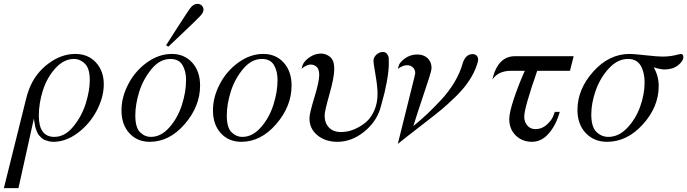

<svg xmlns="http://www.w3.org/2000/svg" viewBox="-40 -720 3543 990"><path d="M-20 250 91.8 -199.2Q99.6 -234.4 110.8 -262.2Q141.6 -341.3 208.7 -391.6Q275.9 -441.9 348.1 -441.9Q414.1 -441.9 454.6 -397.9Q495.1 -354 495.1 -285.2Q495.1 -219.2 459 -150.1Q422.9 -81.1 361.3 -34.9Q299.8 11.2 235.8 11.2Q221.7 11.2 210.4 8.1Q199.2 4.9 190.2 1.5Q181.2 -2 173.6 -9.5Q166 -17.1 160.9 -22.5Q155.8 -27.8 151.9 -37.8Q147.9 -47.9 145.5 -53.5Q143.1 -59.1 141.1 -70.1Q139.2 -81.1 138.7 -84.5Q138.2 -87.9 136.2 -98.1L134.8 -108.9L55.2 250ZM160.2 -123Q160.2 -14.2 240.2 -14.2Q294.4 -14.2 338.1 -67.6Q381.8 -121.1 402.3 -187Q422.9 -252.9 422.9 -307.1Q422.9 -367.2 397.9 -391.6Q373 -416 340.8 -416Q290 -416 247.1 -369.6Q204.1 -323.2 182.1 -256.6Q160.2 -189.9 160.2 -123Z M586.4 -150.9Q586.4 -219.7 622.1 -287.4Q657.7 -355 718.5 -398.4Q779.3 -441.9 845.7 -441.9Q910.6 -441.9 951.2 -397Q991.7 -352.1 991.7 -278.8Q991.7 -171.9 912.6 -80.3Q833.5 11.2 732.4 11.2Q667.5 11.2 627 -33.2Q586.4 -77.6 586.4 -150.9ZM657.7 -125Q657.7 -62 682.1 -38.1Q706.5 -14.2 738.3 -14.2Q790 -14.2 833.3 -63Q876.5 -111.8 897.9 -179Q919.4 -246.1 919.4 -308.1Q919.4 -353 900.9 -384.5Q882.3 -416 838.4 -416Q784.2 -416 741 -363.5Q697.8 -311 677.7 -246.1Q657.7 -181.2 657.7 -125ZM816.4 -486.8Q822.3 -496.6 876 -579.8Q929.7 -663.1 938.5 -674.8Q955.6 -699.7 977.5 -700.2Q991.7 -700.2 1000.5 -691.2Q1009.3 -682.1 1009.3 -669.9Q1009.3 -655.8 992.9 -637.9Q976.6 -620.1 902.3 -549.8Q857.4 -507.8 828.6 -480H826.7Z M1058.1 -150.9Q1058.1 -219.7 1093.8 -287.4Q1129.4 -355 1190.2 -398.4Q1251 -441.9 1317.4 -441.9Q1382.3 -441.9 1422.9 -397Q1463.4 -352.1 1463.4 -278.8Q1463.4 -171.9 1384.3 -80.3Q1305.2 11.2 1204.1 11.2Q1139.2 11.2 1098.6 -33.2Q1058.1 -77.6 1058.1 -150.9ZM1129.4 -125Q1129.4 -62 1153.8 -38.1Q1178.2 -14.2 1210 -14.2Q1261.7 -14.2 1304.9 -63Q1348.1 -111.8 1369.6 -179Q1391.1 -246.1 1391.1 -308.1Q1391.1 -353 1372.6 -384.5Q1354 -416 1310.1 -416Q1255.9 -416 1212.6 -363.5Q1169.4 -311 1149.4 -246.1Q1129.4 -181.2 1129.4 -125Z M1514.6 -365.2Q1518.6 -379.4 1520.8 -385.7Q1522.9 -392.1 1532.2 -403.6Q1541.5 -415 1557.6 -425.8Q1585.4 -443.8 1614.7 -443.8Q1641.6 -443.8 1662.6 -426Q1683.6 -408.2 1683.6 -363.8Q1683.6 -321.8 1658.7 -233.9Q1633.8 -146 1633.8 -125Q1633.8 -85.9 1656.2 -62.5Q1678.7 -39.1 1718.8 -39.1Q1733.9 -39.1 1754.4 -43Q1774.9 -46.9 1802.2 -60.5Q1829.6 -74.2 1852.1 -94.7Q1874.5 -115.2 1890.6 -152.1Q1906.7 -189 1906.7 -236.8Q1906.7 -272.9 1896.2 -334Q1885.7 -395 1885.7 -404.8Q1885.7 -424.8 1901.1 -438.5Q1916.5 -452.1 1934.6 -452.1Q1948.7 -452.1 1956.3 -441.2Q1963.9 -430.2 1964.4 -420.7Q1964.8 -411.1 1964.8 -391.1Q1964.8 -354 1953.9 -295.4Q1942.9 -236.8 1930.7 -196.8L1919.9 -157.2Q1897 -87.4 1834.2 -38.1Q1771.5 11.2 1699.7 11.2Q1637.7 11.2 1596.7 -22.5Q1555.7 -56.2 1555.7 -109.9Q1555.7 -134.8 1580.8 -216.8Q1606 -298.8 1606 -333Q1606 -362.8 1592.8 -375Q1579.6 -387.2 1562.5 -387.2Q1540.5 -387.2 1514.6 -365.2Z M2011.2 22 2096.2 -319.8Q2101.1 -339.8 2101.1 -342.8Q2101.1 -360.8 2089.1 -372.3Q2077.1 -383.8 2059.1 -383.8Q2037.1 -383.8 2012.2 -365.2Q2012.2 -367.2 2013.7 -373Q2015.1 -378.9 2015.6 -379.9Q2016.1 -380.9 2017.6 -385.5Q2019 -390.1 2020.8 -392.1Q2022.5 -394 2024.9 -397.5Q2027.3 -400.9 2030.8 -404.1Q2034.2 -407.2 2038.1 -411.1Q2070.3 -439 2112.3 -439Q2144.5 -439 2164.8 -419.9Q2185.1 -400.9 2185.1 -370.1Q2185.1 -356.9 2172.6 -318.4Q2160.2 -279.8 2135.3 -205.8Q2110.4 -131.8 2091.3 -69.8Q2131.3 -103 2160.9 -130.6Q2190.4 -158.2 2231.9 -202.1Q2273.4 -246.1 2303 -295.7Q2332.5 -345.2 2346.2 -395Q2361.3 -440.9 2396.5 -440.9Q2409.7 -440.9 2417.5 -433.3Q2425.3 -425.8 2425.3 -413.1Q2425.3 -398.9 2410.4 -362.5Q2395.5 -326.2 2366.2 -286.1Q2341.3 -252 2303.2 -215.6Q2265.1 -179.2 2238.8 -157Q2212.4 -134.8 2132.3 -73Q2052.2 -11.2 2011.2 22Z M2499 -311Q2526.9 -430.2 2615.2 -430.2H2918L2898.9 -355H2730Q2663.1 -163.1 2663.1 -118.2Q2663.1 -91.3 2679 -72.8Q2694.8 -54.2 2721.2 -54.2Q2753.4 -54.2 2778.3 -76.2Q2803.2 -98.1 2812 -120.1L2820.8 -143.1H2846.2Q2828.1 -77.1 2790.5 -33Q2752.9 11.2 2702.9 11.2Q2652.8 11.2 2619.4 -21.5Q2585.9 -54.2 2585.9 -106Q2585.9 -140.1 2610.1 -212.2Q2634.3 -284.2 2666 -355H2596.2Q2529.3 -355 2500 -311Z M2937.5 -152.8Q2937.5 -259.8 3019 -350.8Q3100.6 -441.9 3206.5 -441.9Q3227.5 -441.9 3288.6 -435.1Q3349.6 -428.2 3376.5 -428.2Q3401.4 -428.2 3421.9 -431.6Q3442.4 -435.1 3454.6 -438.5Q3466.8 -441.9 3469.7 -441.9Q3483.9 -441.9 3483.4 -425.8Q3483.4 -404.8 3456.1 -383.3Q3428.7 -361.8 3386.7 -361.8Q3365.7 -361.8 3330.6 -373Q3356.4 -328.1 3356.4 -275.9Q3356.4 -168.9 3274.9 -78.9Q3193.4 11.2 3090.3 11.2Q3022.5 11.2 2980 -34.2Q2937.5 -79.6 2937.5 -152.8ZM3008.8 -129.9Q3008.8 -65.9 3035.2 -40Q3061.5 -14.2 3096.7 -14.2Q3149.9 -14.2 3193.8 -60.1Q3237.8 -106 3260.7 -169.9Q3283.7 -233.9 3283.7 -294.9Q3283.7 -346.7 3263.7 -381.3Q3243.7 -416 3197.8 -416Q3144.5 -416 3099.6 -367.4Q3054.7 -318.8 3031.7 -253.4Q3008.8 -188 3008.8 -129.9Z"/></svg>

Font: CMU Classical Serif
Style: Italic
Weight: 500
Italic angle: -14.04°
Version: Version 0.7.0